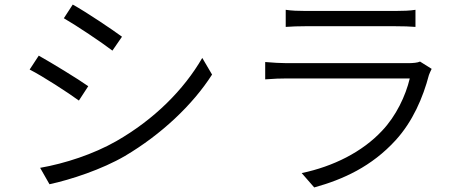

<svg xmlns="http://www.w3.org/2000/svg" viewBox="-20 -784 2040 842"><path d="M299 -764 260 -704C317 -671 426 -598 473 -562L515 -623C473 -654 357 -732 299 -764ZM156 -48 197 24C290 4 427 -41 528 -100C687 -194 825 -324 910 -457L867 -530C786 -390 656 -260 490 -165C390 -108 265 -67 156 -48ZM150 -540 110 -479C169 -449 278 -378 326 -343L367 -406C325 -436 207 -508 150 -540Z M1233 -741V-666C1259 -668 1290 -669 1319 -669C1374 -669 1657 -669 1713 -669C1747 -669 1779 -668 1802 -666V-741C1779 -737 1746 -736 1715 -736C1656 -736 1372 -736 1319 -736C1288 -736 1259 -737 1233 -741ZM1873 -482 1822 -514C1812 -509 1791 -507 1770 -507C1722 -507 1284 -507 1238 -507C1211 -507 1178 -509 1143 -512V-436C1178 -439 1214 -440 1238 -440C1293 -440 1728 -440 1777 -440C1759 -364 1717 -275 1655 -210C1569 -118 1442 -54 1303 -25L1358 38C1485 3 1610 -54 1715 -169C1790 -251 1835 -356 1861 -455C1863 -462 1869 -473 1873 -482Z"/></svg>

Font: Noto Sans JP DemiLight
Style: Regular
Weight: 350
Designer: Ryoko NISHIZUKA 西塚涼子 (kana, bopomofo & ideographs); Paul D. Hunt (Latin, Greek & Cyrillic); Sandoll Communications 산돌커뮤니
Foundry: Adobe
Version: Version 2.004;hotconv 1.0.118;makeotfexe 2.5.65603